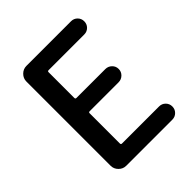

<svg xmlns="http://www.w3.org/2000/svg" viewBox="-201 -869 1001 1001"><g transform="rotate(-45 300.0 -368.0)"><path d="M154.3 0Q130.9 0 113.8 -17.1Q96.7 -34.2 96.7 -57.6V-678.7Q96.7 -702.1 113.8 -719.2Q130.9 -736.3 154.3 -736.3H483.4Q503.9 -736.3 518.1 -722.2Q532.2 -708 532.2 -687.5Q532.2 -667 518.1 -652.8Q503.9 -638.7 483.4 -638.7H220.7Q212.9 -638.7 212.9 -631.8V-441.4Q212.9 -433.6 220.7 -433.6H433.6Q454.1 -433.6 468.8 -419.4Q483.4 -405.3 483.4 -384.8Q483.4 -364.3 468.8 -350.1Q454.1 -335.9 433.6 -335.9H220.7Q212.9 -335.9 212.9 -329.1V-105.5Q212.9 -97.7 220.7 -97.7H494.1Q514.6 -97.7 528.8 -83.5Q543 -69.3 543 -48.8Q543 -28.3 528.8 -14.2Q514.6 0 494.1 0Z"/></g></svg>

Font: Gen Jyuu Gothic Medium
Style: Regular
Weight: 500
Designer: [Source Han Sans]
Ryoko NISHIZUKA  (kana & ideographs); Paul D. Hunt (Latin, Greek & Cyrillic); Wenlong ZHANG  (bopomofo
Version: Version 1.002.20150607